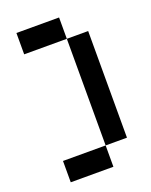

<svg xmlns="http://www.w3.org/2000/svg" viewBox="-133 -773 667 846"><g transform="rotate(-20 200.0 -350.0)"><path d="M50 0H250V-100H50ZM50 -600H250V-700H50ZM250 -100H350V-600H250Z"/></g></svg>

Font: Connection Serif
Style: Regular
Weight: 400
Version: Version 0.2